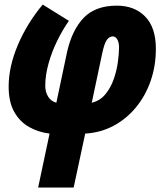

<svg xmlns="http://www.w3.org/2000/svg" viewBox="-20 -585 723 845"><path d="M147.9 240.2 198.2 2.9Q149.4 -2.9 108.4 -25.9Q67.4 -48.8 42.7 -92.5Q18.1 -136.2 18.1 -204.1Q18.1 -291.5 58.6 -387Q99.1 -482.4 168 -564.9L283.2 -493.2Q255.9 -454.6 231.9 -405.8Q208 -356.9 193.6 -305.4Q179.2 -253.9 179.2 -208Q179.2 -180.2 191.7 -159.9Q204.1 -139.6 228 -132.8L274.9 -355Q296.9 -453.1 348.4 -506.6Q399.9 -560.1 494.1 -560.1Q572.3 -560.1 619.1 -512Q666 -463.9 666 -370.1Q666 -294.4 642.8 -228.3Q619.6 -162.1 577.6 -111.6Q535.6 -61 479 -31Q422.4 -1 355 2.9L304.2 240.2ZM383.8 -132.8Q420.4 -141.6 443.8 -170.2Q467.3 -198.7 480.5 -236.6Q493.7 -274.4 498.8 -312Q503.9 -349.6 503.9 -376Q503.9 -398.4 496.1 -411.6Q488.3 -424.8 476.1 -424.8Q461.9 -424.8 450.4 -409.7Q439 -394.5 429.2 -347.2Z"/></svg>

Font: Open Sans Condensed ExtraBold
Style: Italic
Weight: 800
Width: 3
Italic angle: -12°
Designer: Monotype Design Team
Foundry: Monotype Imaging Inc.
Version: Version 3.003; ttfautohint (v1.8.4)